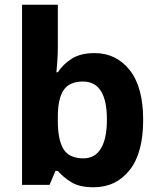

<svg xmlns="http://www.w3.org/2000/svg" viewBox="-20 -780 672 810"><path d="M224 -583Q224 -552 222 -524Q220 -496 218 -475H224Q246 -509 283 -532.5Q320 -556 379 -556Q470 -556 527 -484.5Q584 -413 584 -274Q584 -134 526.5 -62Q469 10 375 10Q315 10 280.5 -11.5Q246 -33 224 -59H214L189 0H73V-760H224ZM330 -436Q273 -436 248.5 -400Q224 -364 224 -287V-269Q224 -191 247.5 -151.5Q271 -112 332 -112Q381 -112 406 -154Q431 -196 431 -276Q431 -436 330 -436Z"/></svg>

Font: Noto Sans Meetei Mayek
Style: Bold
Weight: 700
Designer: Monotype Design Team and Neelakash Kshetrimayum
Foundry: Monotype Imaging Inc.
Version: Version 2.002; ttfautohint (v1.8.4.7-5d5b)